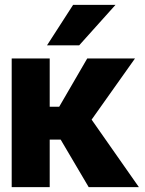

<svg xmlns="http://www.w3.org/2000/svg" viewBox="-20 -768 595 788"><path d="M28 0H184V-195H229L344 0H550L356 -277L534 -528H338L223 -330H184V-528H28ZM173 -582H305L454 -748H280Z"/></svg>

Font: Asimov Pro
Style: Blk
Weight: 900
Designer: Google
Version: Version 2.000980; 2014